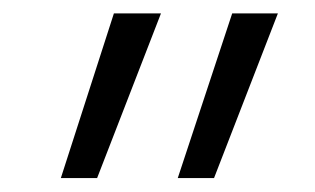

<svg xmlns="http://www.w3.org/2000/svg" viewBox="-20 -542 458 279"><path d="M121.1 -283.2H68.4L145.5 -522.5H213.9ZM291 -283.2H238.3L317.4 -522.5H383.8Z"/></svg>

Font: Gen Shin Gothic Light
Style: Regular
Weight: 200
Designer: [Source Han Sans]
Ryoko NISHIZUKA  (kana & ideographs); Paul D. Hunt (Latin, Greek & Cyrillic); Wenlong ZHANG  (bopomofo
Version: Version 1.002.20150607